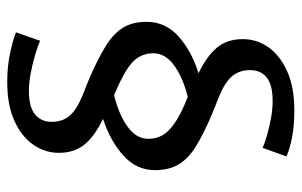

<svg xmlns="http://www.w3.org/2000/svg" viewBox="-170 -576 826 526"><g transform="rotate(90 243.0 -313.0)"><path d="M204.8 80.2Q161.8 80.2 126.2 72.5Q90.6 64.9 68.5 56.3L91.7 -9.8Q104.8 -4 128.8 3.3Q152.8 10.6 179.9 15.7Q206.9 20.8 228.8 20.8Q273.3 20.8 293.6 3.9Q313.8 -13 313.8 -41.5Q313.8 -70.1 298.1 -89.6Q282.3 -109.1 242.3 -125.7L195.1 -144.6Q140.3 -168.5 106.2 -189.6Q72.1 -210.6 56 -236.8Q39.8 -263 39.8 -301.4Q39.8 -353.6 80.1 -389.4Q120.5 -425.2 180.6 -443.8Q133.7 -466.5 110.5 -494.4Q87.2 -522.3 87.2 -565.2Q87.2 -604.2 109.9 -635.9Q132.6 -667.6 175.9 -687Q219.1 -706.3 281.4 -706.3Q324.4 -706.3 355.8 -700.2Q387.2 -694.2 408.6 -684.8L385.1 -619.5Q372.2 -625.4 350.2 -631.6Q328.2 -637.9 303.8 -642.4Q279.5 -646.9 257.3 -646.9Q211.8 -646.9 191.9 -630.4Q172.1 -613.9 172.1 -585.1Q172.1 -555.7 188.5 -536.1Q204.9 -516.5 243.9 -500.4L291 -481.5Q345.8 -458.4 379.9 -437.4Q414 -416.4 430.1 -389.9Q446.1 -363.4 446.1 -324.2Q446.1 -273.7 405.8 -237.7Q365.4 -201.6 305.6 -182.3Q352.4 -159.8 375.5 -131.9Q398.7 -104 398.7 -61.6Q398.7 -22.9 376.1 9.3Q353.5 41.5 310.3 60.9Q267.1 80.2 204.8 80.2ZM240.6 -212.5Q293.5 -225.4 326.9 -249.4Q360.3 -273.4 360.3 -306.5Q360.3 -328.6 350.1 -345.9Q339.9 -363.2 315.3 -379.9Q290.7 -396.7 245.5 -414.3Q193 -401.4 159.4 -377.2Q125.9 -352.9 125.9 -319.6Q125.9 -298.2 136.1 -280.6Q146.3 -262.9 171.4 -247Q196.5 -231.2 240.6 -212.5Z"/></g></svg>

Font: Ancizar Sans Thin
Style: Regular
Weight: 100
Designer: Cesar Puertas, Viviana Monsalve, Julian Moncada, Julian Prieto, Jose Castro, Mariel Hernandez, Felipe Aragon, Sara Alarc
Version: Version 8.100